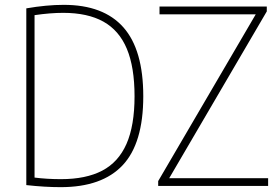

<svg xmlns="http://www.w3.org/2000/svg" viewBox="-20 -767 1156 792"><path d="M88.5 -3.5V-732.5Q172 -747 243 -747Q407 -747 489 -654.2Q571 -561.5 571 -370Q571 -176 486 -85.5Q401 5 230.5 5Q165 5 88.5 -3.5ZM535 -370Q535 -490 503.2 -565.8Q471.5 -641.5 406.5 -677.8Q341.5 -714 240.5 -714Q187.5 -714 122.5 -704.5V-34.5Q174 -28 231.5 -28Q334.5 -28 401.5 -63Q468.5 -98 501.8 -173.5Q535 -249 535 -370ZM678 -32H1086V0H632.5V-20L1035 -708H638V-740H1080.5V-720Z"/></svg>

Font: Encode Sans Semi Condensed Thin
Style: Regular
Weight: 250
Width: 4
Designer: Multiple Designers
Foundry: Impallari Type
Version: Version 2.000